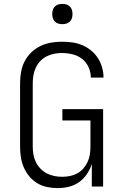

<svg xmlns="http://www.w3.org/2000/svg" viewBox="-20 -957 640 985"><path d="M276 8Q249 8 222 2.5Q195 -3 171.5 -17Q148 -31 130.5 -52Q113 -73 102 -98.5Q91 -124 87 -151Q83 -178 83 -205V-530Q83 -559 88 -587.5Q93 -616 106 -641.5Q119 -667 140 -687.5Q161 -708 186.5 -720.5Q212 -733 240.5 -738Q269 -743 297 -743Q324 -743 350 -739.5Q376 -736 400.5 -726Q425 -716 446 -699Q467 -682 481.5 -660Q496 -638 503.5 -612Q511 -586 511 -560Q511 -560 511 -559.5Q511 -559 511 -559H446Q446 -559 446 -559.5Q446 -560 446 -560Q446 -587 434 -613Q422 -639 400.5 -655.5Q379 -672 352 -678.5Q325 -685 297 -685Q277 -685 257 -681Q237 -677 218.5 -667.5Q200 -658 186 -643Q172 -628 163.5 -609.5Q155 -591 151.5 -571Q148 -551 148 -530V-205Q148 -184 151.5 -164Q155 -144 164 -125.5Q173 -107 187.5 -92Q202 -77 220 -67.5Q238 -58 258.5 -54Q279 -50 299 -50Q319 -50 339 -54Q359 -58 376.5 -67.5Q394 -77 407.5 -92.5Q421 -108 429.5 -126.5Q438 -145 441 -165Q444 -185 444 -205V-339H300V-397H509V0H451V-116Q442 -88 425.5 -63.5Q409 -39 385.5 -22.5Q362 -6 333.5 1Q305 8 276 8ZM300 -833Q289 -833 279 -836Q269 -839 261.5 -846.5Q254 -854 251 -864Q248 -874 248 -885Q248 -896 251 -906Q254 -916 261.5 -923.5Q269 -931 279 -934Q289 -937 300 -937Q311 -937 321 -934Q331 -931 338.5 -923.5Q346 -916 349 -906Q352 -896 352 -885Q352 -874 349 -864Q346 -854 338.5 -846.5Q331 -839 321 -836Q311 -833 300 -833Z"/></svg>

Font: Iosevka Aile Custom Light
Style: Regular
Weight: 300
Designer: Belleve Invis
Foundry: Belleve Invis
Version: Version 17.0.2; ttfautohint (v1.8.3)